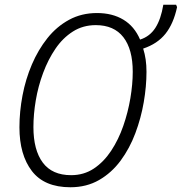

<svg xmlns="http://www.w3.org/2000/svg" viewBox="-20 -780 767 810"><path d="M277 10Q167 10 114.5 -58.5Q62 -127 62 -243Q62 -309 75 -377.5Q88 -446 114.5 -508Q141 -570 180 -619Q219 -668 271.5 -696.5Q324 -725 389 -725Q454 -725 500.5 -697Q547 -669 571 -613Q612 -626 635.5 -662.5Q659 -699 669 -760H723L727 -750Q712 -680 678 -637.5Q644 -595 584 -575Q591 -553 594.5 -529Q598 -505 598 -477Q598 -416 586.5 -349Q575 -282 551 -218Q527 -154 489 -102.5Q451 -51 398 -20.5Q345 10 277 10ZM280 -41Q334 -41 376 -69Q418 -97 449 -144Q480 -191 500 -248.5Q520 -306 530 -365.5Q540 -425 540 -477Q540 -572 500.5 -623Q461 -674 384 -674Q330 -674 287.5 -647Q245 -620 214 -574.5Q183 -529 162 -472.5Q141 -416 131 -357Q121 -298 121 -244Q121 -147 160.5 -94Q200 -41 280 -41Z"/></svg>

Font: Noto Sans SemiCondensed Light
Style: Italic
Weight: 300
Width: 4
Italic angle: -12°
Designer: Monotype Design Team
Foundry: Monotype Imaging Inc.
Version: Version 2.013; ttfautohint (v1.8.4.7-5d5b)